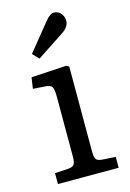

<svg xmlns="http://www.w3.org/2000/svg" viewBox="-119 -841 611 901"><g transform="rotate(-15 186.0 -391.0)"><path d="M47 0V-53L114 -57Q135 -59 141.5 -69.5Q148 -80 148 -108V-398Q148 -434 140.5 -445.5Q133 -457 109 -458L49 -462L57 -516L228 -526L241 -519V-104Q241 -85 246 -72Q251 -59 276 -57L342 -53V0ZM116 -591 87 -621 194 -753Q217 -782 236 -782Q258 -782 270.5 -766Q283 -750 283 -731Q283 -701 248 -678Z"/></g></svg>

Font: Literata 7pt
Style: Regular
Weight: 400
Designer: Latin by Veronika Burian and Jose Scaglione. Greek by Irene Vlachou. Cyrillic by Vera Evstafieva.
Foundry: TypeTogether
Version: Version 3.002